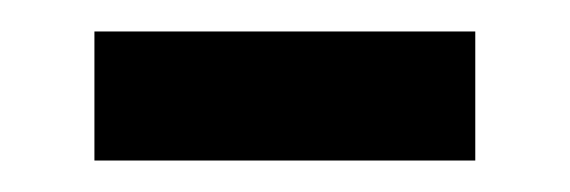

<svg xmlns="http://www.w3.org/2000/svg" viewBox="-20 -395 362 122"><path d="M40 -293H282V-375H40Z"/></svg>

Font: Noto Sans Malayalam UI
Style: Regular
Weight: 400
Designer: Jelle Bosma - Monotype Design Team
Foundry: Monotype Imaging Inc.
Version: Version 2.104